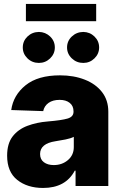

<svg xmlns="http://www.w3.org/2000/svg" viewBox="-20 -929 602 959"><path d="M195.3 9.8Q116.7 9.8 66.2 -30.3Q15.6 -70.3 15.6 -151.4Q15.6 -211.9 43.2 -247.6Q70.8 -283.2 116.9 -300.5Q163.1 -317.9 218.3 -322.3Q288.1 -328.1 317.6 -336.9Q347.2 -345.7 347.2 -370.6V-373Q347.2 -399.9 328.4 -415Q309.6 -430.2 277.8 -430.2Q243.7 -430.2 222.4 -415Q201.2 -399.9 195.8 -374L36.1 -379.4Q46.4 -453.6 107.9 -503.2Q169.4 -552.7 279.8 -552.7Q348.6 -552.7 403.3 -531.2Q458 -509.8 489.5 -469.2Q521 -428.7 521 -371.1V0H357.4V-76.7H353.5Q307.6 9.8 195.3 9.8ZM248.5 -104.5Q290 -104.5 319.3 -129.4Q348.6 -154.3 348.6 -194.3V-245.6Q334 -237.8 307.4 -232.4Q280.8 -227.1 257.3 -223.6Q180.2 -211.9 180.2 -159.7Q180.2 -132.8 199.2 -118.7Q218.3 -104.5 248.5 -104.5ZM174.3 -614.7Q140.6 -614.7 117.2 -637.5Q93.8 -660.2 93.8 -691.9Q93.8 -724.1 117.2 -746.6Q140.6 -769 174.3 -769.5Q207 -769 230.5 -746.6Q253.9 -724.1 253.9 -691.9Q253.9 -660.2 230.5 -637.5Q207 -614.7 174.3 -614.7ZM396 -614.7Q362.3 -614.7 338.6 -637.5Q314.9 -660.2 314.9 -691.9Q314.9 -724.1 338.6 -746.6Q362.3 -769 396 -769.5Q428.7 -769 451.9 -746.6Q475.1 -724.1 475.1 -691.9Q475.1 -660.2 451.9 -637.5Q428.7 -614.7 396 -614.7ZM460.4 -909.2V-823.2H109.4V-909.2Z"/></svg>

Font: Inter Tight ExtraBold
Style: Regular
Weight: 800
Designer: Rasmus Andersson
Foundry: rsms
Version: Version 3.004; ttfautohint (v1.8.4.7-5d5b)